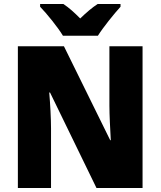

<svg xmlns="http://www.w3.org/2000/svg" viewBox="-20 -947 809 967"><path d="M297 -767H473C500 -810 555 -878 587 -913V-927H472C443 -908 416 -885 384 -854C353 -885 329 -907 299 -927H182V-913C216 -878 272 -809 297 -767ZM698 0V-714H531V-414C531 -368 535 -297 538 -241H535L302 -714H70V0H237V-300C237 -349 233 -423 228 -481H232L466 0Z"/></svg>

Font: Noto Sans Kannada SemiCondensed Black
Style: Regular
Weight: 900
Width: 4
Designer: Jelle Bosma - Monotype Design Team
Foundry: Monotype Imaging Inc.
Version: Version 2.005